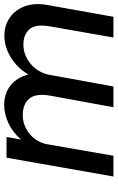

<svg xmlns="http://www.w3.org/2000/svg" viewBox="154 -704 551 898"><g transform="rotate(-90 429.0 -255.5)"><path d="M140 -500H237L225 -432Q257 -470 300.5 -490.5Q344 -511 387 -511Q441 -511 478.5 -480.5Q516 -450 529 -398Q560 -450 609.5 -480Q659 -510 710 -510Q759 -510 795.5 -484.5Q832 -459 848.5 -413.5Q865 -368 854 -308L799 0H702L754 -296Q766 -364 741 -392.5Q716 -421 669 -421Q622 -421 582.5 -390Q543 -359 530 -310L529 -307L473 0H376L430 -295Q442 -362 416.5 -393Q391 -424 339 -424Q293 -424 255 -395Q217 -366 204 -317L149 0H52Z"/></g></svg>

Font: Overused Grotesk Medium
Style: Italic
Weight: 500
Italic angle: -10°
Version: Version 0.003